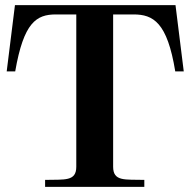

<svg xmlns="http://www.w3.org/2000/svg" viewBox="-20 -725 739 745"><path d="M6 -448H39C72 -638 121 -669 197 -669H276V-78C276 -20 230 -29 155 -27V0H540V-27C465 -29 419 -20 419 -78V-669H498C575 -669 629 -638 660 -448H693L661 -705H38Z"/></svg>

Font: Ortica Linear
Style: Bold
Weight: 700
Designer: Benedetta Bovani
Foundry: Collletttivo
Version: Version 2.000;Glyphs 3.1.2 (3151)